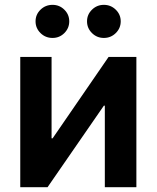

<svg xmlns="http://www.w3.org/2000/svg" viewBox="-20 -776 649 796"><path d="M545.4 0H414.6V-337.9H410.6L177.2 0H64V-540H193.8V-202.6H198.2L430.2 -540H545.4ZM410.6 -618.7Q381.8 -618.7 361.3 -638.9Q340.8 -659.2 340.8 -687.5Q340.8 -715.8 361.3 -735.8Q381.8 -755.9 410.6 -755.9Q439.5 -755.9 460 -735.8Q480.5 -715.8 480.5 -687.5Q480.5 -659.2 460 -638.9Q439.5 -618.7 410.6 -618.7ZM197.8 -618.7Q168.5 -618.7 147.9 -638.9Q127.4 -659.2 127.4 -687.5Q127.4 -715.8 147.9 -735.8Q168.5 -755.9 197.8 -755.9Q226.6 -755.9 246.8 -735.8Q267.1 -715.8 267.1 -687.5Q267.1 -659.2 246.8 -638.9Q226.6 -618.7 197.8 -618.7Z"/></svg>

Font: V-Inter
Style: SemiBold-600
Weight: 600
Designer: Rasmus Andersson
Foundry: rsms
Version: Version 4.000;git-4146feb